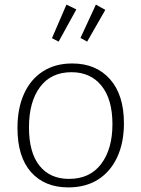

<svg xmlns="http://www.w3.org/2000/svg" viewBox="-20 -808 615 835"><path d="M294 -532Q398 -532 458.5 -463.5Q519 -395 519 -272Q519 -188 490 -125Q461 -62 407 -27.5Q353 7 277 7Q174 7 115 -59.5Q56 -126 56 -251Q56 -337 84.5 -400Q113 -463 166.5 -497.5Q220 -532 294 -532ZM291 -494Q202 -494 154 -429.5Q106 -365 106 -254Q106 -144 152 -87Q198 -30 280 -30Q371 -30 420 -95Q469 -160 469 -268Q469 -376 421.5 -435Q374 -494 291 -494ZM359 -627 330 -643 397 -788 438 -765ZM235 -627 206 -642 269 -788 312 -767Z"/></svg>

Font: Bitter Light
Style: Regular
Weight: 300
Designer: Sol Matas, and Bitter project Authors
Foundry: Sol Matas
Version: Version 2.001